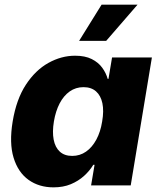

<svg xmlns="http://www.w3.org/2000/svg" viewBox="-20 -786 675 814"><path d="M207 8.3Q145.5 8.3 101.1 -23.4Q56.6 -55.2 37.6 -117.4Q18.6 -179.7 33.7 -271Q49.3 -365.2 89.8 -427Q130.4 -488.8 185.3 -519.3Q240.2 -549.8 298.3 -549.8Q340.8 -549.8 368.9 -535.6Q397 -521.5 413.3 -499Q429.7 -476.6 436.5 -451.7H439.9L455.1 -542.5H624L534.2 0H366.2L380.9 -87.4H375.5Q360.4 -62 336.4 -40.3Q312.5 -18.6 280.3 -5.1Q248 8.3 207 8.3ZM286.1 -125Q318.8 -125 344.7 -143.1Q370.6 -161.1 388.4 -194.1Q406.2 -227.1 413.1 -271Q420.9 -315.9 414.1 -348.4Q407.2 -380.9 387 -398.7Q366.7 -416.5 334 -416.5Q301.3 -416.5 275.6 -398.4Q250 -380.4 232.9 -347.7Q215.8 -314.9 208.5 -271Q201.2 -227.1 207.5 -194.1Q213.9 -161.1 233.6 -143.1Q253.4 -125 286.1 -125ZM315.4 -612.8 410.6 -766.1H563L430.2 -612.8Z"/></svg>

Font: Inter 16pt ExtraBold
Style: Italic
Weight: 800
Italic angle: -9.3988°
Version: Version 4.001;git-66647c0bb